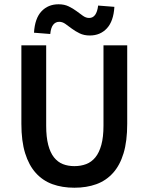

<svg xmlns="http://www.w3.org/2000/svg" viewBox="-20 -866 695 898"><path d="M328 12Q271 12 225.5 -4.5Q180 -21 147.5 -57Q115 -93 97.5 -149.5Q80 -206 80 -287V-654H196V-278Q196 -225 205.5 -188.5Q215 -152 232.5 -130Q250 -108 274 -98.5Q298 -89 328 -89Q358 -89 383 -98.5Q408 -108 426 -130Q444 -152 454 -188.5Q464 -225 464 -278V-654H575V-287Q575 -206 558 -149.5Q541 -93 508.5 -57Q476 -21 430.5 -4.5Q385 12 328 12ZM400 -700Q373 -700 352.5 -710Q332 -720 316 -732Q300 -744 286 -754Q272 -764 257 -764Q240 -764 229 -750.5Q218 -737 215 -707L139 -713Q143 -780 174 -813Q205 -846 254 -846Q281 -846 301.5 -836Q322 -826 338 -814Q354 -802 368 -792Q382 -782 397 -782Q432 -782 439 -840L515 -834Q511 -767 480 -733.5Q449 -700 400 -700Z"/></svg>

Font: Giro Sans Semibold
Style: Regular
Weight: 600
Designer: Paul D. Hunt
Foundry: Adobe Systems Incorporated
Version: Version 1.000;PS 1.0;hotconv 1.0.88;makeotf.lib2.5.647800